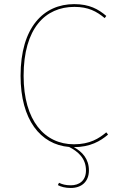

<svg xmlns="http://www.w3.org/2000/svg" viewBox="-20 -711 575 940"><path d="M341.5 9.4C421.7 9.4 471.9 -20.4 509 -52.1L500.3 -63.1C464.4 -33.1 420.3 -4.6 341.9 -4.6C198.9 -4.6 95.6 -119.7 95.6 -339.8C95.6 -572.6 201.9 -677.3 344.1 -677.3C412.4 -677.3 452.4 -655.6 492.6 -622.4L500.4 -633C461.6 -666.1 417.7 -690.8 343.3 -690.8C193.1 -690.8 80.7 -577 80.7 -339.8C80.7 -124.8 178 -3.4 318.3 8.5C360.9 30 400.9 63.5 400.9 123.4C400.9 173.6 367.7 196.2 326.7 196.2C300.7 196.2 284.3 191.3 268.9 183.9L263.3 195.3C278.7 203.6 299.4 209.3 326.7 209.3C378.6 209.3 415.3 178.9 415.3 123.4C415.3 66.9 382.8 32.1 341.5 9.4Z"/></svg>

Font: Fira Sans Hair
Style: Regular
Weight: 100
Designer: bBox Type GmbH & Carrois Corporate GbR & Edenspiekermann AG
Foundry: bBox Type GmbH & Carrois Corporate GbR & Edenspiekermann AG
Version: Version 4.300;PS 004.300;hotconv 1.0.88;makeotf.lib2.5.64775